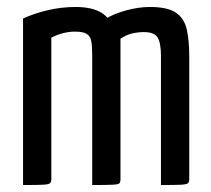

<svg xmlns="http://www.w3.org/2000/svg" viewBox="-20 -530 603 550"><path d="M46 0V-477Q79.3 -492.1 117.7 -501Q156.1 -510 196.9 -510Q255.8 -510 283 -484.1Q310.3 -458.2 317.7 -410.1Q325.1 -362.1 325.1 -294.8V-16.5Q325.1 -8.2 321.2 -4.9Q317.3 -1.6 300.3 -0.8Q283.3 0 244.1 0V-372.2Q244.1 -396.9 241.6 -411.5Q239.1 -426 228.7 -432.7Q218.3 -439.4 194.6 -439.4Q178.3 -439.4 161.4 -435.2Q144.5 -431 127 -422.1V-16.5Q127 -8.2 122.9 -4.9Q118.8 -1.6 102.2 -0.8Q85.5 0 46 0ZM244.1 0V-436.2Q252.6 -458 279.5 -474.5Q306.5 -490.9 342 -500.5Q377.5 -510 409.8 -510Q460.1 -510 484 -493.6Q507.8 -477.3 515 -445.7Q522.1 -414.2 522.1 -369.1V-16.5Q522.1 -8.2 518.2 -4.9Q514.3 -1.6 497.3 -0.8Q480.3 0 441.1 0V-369.6Q441.1 -406.3 431.8 -422.2Q422.5 -438.1 392.1 -438.1Q375.7 -438.1 358.6 -434.1Q341.6 -430.2 325.1 -419.2V-16.5Q325.1 -8.2 322 -4.9Q318.9 -1.6 301.9 -0.8Q284.9 0 244.1 0Z"/></svg>

Font: Yanone Kaffeesatz ExtraLight
Style: Regular
Weight: 200
Designer: Yanone (Cyrillic: Daniel Pouzeot, Huerta Tipografica, and Cyreal)
Foundry: Yanone
Version: Version 2.003